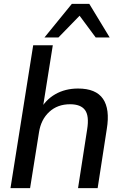

<svg xmlns="http://www.w3.org/2000/svg" viewBox="-20 -969 633 989"><path d="M34 0 151 -736H252L198 -397H183Q213 -454 264.5 -483.5Q316 -513 382 -513Q474 -513 510.5 -460Q547 -407 530 -304L483 0H382L429 -303Q440 -372 418 -402Q396 -432 341 -432Q276 -432 233.5 -392.5Q191 -353 181 -288L135 0ZM209 -776 350 -949H440L545 -776H473L390 -888L281 -776Z"/></svg>

Font: Mulish ExtraLight SemiBold
Style: Italic
Weight: 600
Italic angle: -9°
Version: Version 3.603